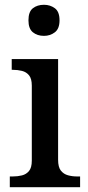

<svg xmlns="http://www.w3.org/2000/svg" viewBox="-20 -783 369 803"><path d="M164 -633Q136 -633 117.5 -648Q99 -663 99 -698Q99 -734 117.5 -748.5Q136 -763 164 -763Q190 -763 209.5 -748.5Q229 -734 229 -698Q229 -663 209.5 -648Q190 -633 164 -633ZM21 0V-45H34Q54 -45 72 -49.5Q90 -54 101.5 -68Q113 -82 113 -111V-425Q113 -454 101.5 -468Q90 -482 72 -486.5Q54 -491 34 -491H29V-536H223V-115Q223 -84 234.5 -69.5Q246 -55 264 -50Q282 -45 302 -45H315V0Z"/></svg>

Font: Noto Serif Toto Medium
Style: Regular
Weight: 500
Designer: Monotype Design Team
Foundry: Monotype Imaging Inc.
Version: Version 2.001; ttfautohint (v1.8.4.7-5d5b)